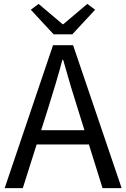

<svg xmlns="http://www.w3.org/2000/svg" viewBox="-20 -965 648 985"><path d="M252 -733H355L604 0H506L378 -410Q345 -512 304 -658H300Q287 -608 265 -534L227 -410L97 0H4ZM133 -297H471V-224H133ZM138 -915 178 -945 301 -841H305L428 -945L468 -915L351 -789H255Z"/></svg>

Font: Merged Yaku Han JP
Style: Regular
Weight: 400
Designer: Ryoko NISHIZUKA 西塚涼子 (kana, bopomofo & ideographs); Paul D. Hunt (Latin, Greek & Cyrillic); Sandoll Communications 산돌커뮤니
Foundry: Adobe
Version: Version 2.004